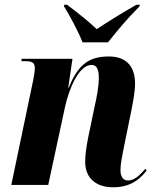

<svg xmlns="http://www.w3.org/2000/svg" viewBox="-20 -786 661 816"><path d="M331 -606H439C477 -654 520 -706 573 -759L574 -766H560C490 -726 430 -688 391 -662C362 -690 323 -722 265 -766H253L252 -759C273 -726 313 -652 331 -606ZM461 10C533 10 574 -23 603 -61L598 -69C581 -50 556 -19 524 -19C504 -19 492 -34 492 -63C492 -91 499 -121 506 -158L538 -315C545 -351 554 -397 554 -431C554 -493 526 -546 443 -546C361 -546 313 -515 272 -413H270L288 -536H72L71 -526H89C123 -526 128 -514 128 -495C128 -482 124 -462 121 -445L28 0H185L256 -330C274 -412 316 -510 369 -510C398 -510 400 -477 400 -452C400 -419 390 -367 384 -342L355 -203C346 -158 342 -124 342 -98C342 -31 386 10 461 10Z"/></svg>

Font: Noto Serif Display Condensed ExtraBold
Style: Italic
Weight: 800
Width: 3
Italic angle: -12°
Designer: Monotype Design Team
Foundry: Monotype Imaging Inc.
Version: Version 2.009